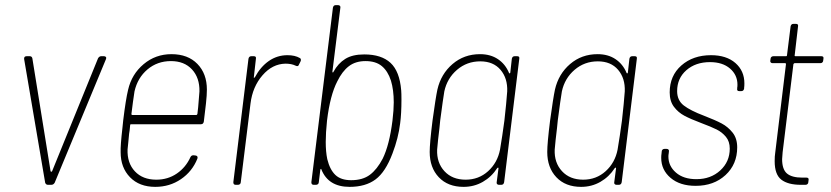

<svg xmlns="http://www.w3.org/2000/svg" viewBox="-20 -720 3237 748"><path d="M156 -8 74 -490V-492Q74 -501 84 -501H96Q104 -501 106 -493L177 -53Q178 -51 180 -51Q182 -51 183 -53L362 -493Q367 -501 374 -501H385Q390 -501 392.5 -498Q395 -495 393 -490L193 -8Q188 0 180 0H167Q159 0 156 -8Z M722 -108Q726 -116 735 -115L743 -114Q752 -112 749 -102Q729 -52 685 -22Q641 8 585 8Q523 8 486.5 -29.5Q450 -67 450 -127Q449 -153 457 -222L460 -251Q470 -333 479 -370Q493 -431 539.5 -470Q586 -509 648 -509Q712 -509 749 -471Q786 -433 786 -371Q786 -350 782.5 -317.5Q779 -285 774 -246Q772 -236 763 -236H491Q487 -236 487 -232Q485 -208 483 -199Q482 -183 480 -167.5Q478 -152 477 -138Q475 -85 505.5 -52.5Q536 -20 589 -20Q634 -20 669 -44Q704 -68 722 -108ZM504 -364 498 -323 492 -276Q492 -272 496 -272H744Q748 -272 749 -276L752 -302L757 -364Q758 -417 728 -449.5Q698 -482 646 -482Q593 -482 554.5 -449.5Q516 -417 504 -364Z M1148 -494Q1151 -493 1152 -489Q1153 -485 1151 -481L1145 -469Q1142 -459 1132 -464Q1116 -472 1092 -472Q1041 -471 1002.5 -426.5Q964 -382 956 -317L918 -10Q918 -6 915 -3Q912 0 907 0H898Q889 0 889 -10L948 -491Q950 -501 959 -501H969Q979 -501 977 -491L969 -420Q968 -417 969.5 -417Q971 -417 973 -419Q995 -460 1027.5 -482.5Q1060 -505 1100 -505Q1129 -505 1148 -494Z M1544 -332Q1544 -278 1539 -240Q1532 -182 1509 -122Q1482 -50 1443 -21Q1404 8 1342 8Q1259 8 1232 -60Q1232 -62 1230.5 -62Q1229 -62 1228 -59L1222 -10Q1222 -6 1219 -3Q1216 0 1211 0H1202Q1193 0 1193 -10L1277 -690Q1279 -700 1288 -700H1297Q1302 -700 1304.5 -697Q1307 -694 1306 -690L1275 -441Q1275 -438 1276.5 -437.5Q1278 -437 1279 -440Q1297 -473 1325 -490.5Q1353 -508 1399 -508Q1466 -508 1501.5 -475Q1537 -442 1543 -368Q1544 -357 1544 -332ZM1509 -250Q1514 -292 1514 -321Q1514 -370 1503 -406Q1491 -443 1467.5 -462.5Q1444 -482 1404 -482Q1365 -482 1339 -462Q1313 -442 1294 -403Q1266 -349 1254 -250Q1249 -202 1249 -167Q1249 -129 1255 -100Q1265 -59 1286.5 -38.5Q1308 -18 1348 -18Q1393 -18 1421 -39Q1449 -60 1471 -102Q1497 -155 1509 -250Z M1985 -501H1995Q2005 -501 2003 -491L1944 -10Q1942 0 1933 0H1924Q1919 0 1916.5 -3Q1914 -6 1915 -10L1922 -64Q1922 -67 1920.5 -67Q1919 -67 1917 -65Q1895 -31 1861 -11.5Q1827 8 1786 8Q1725 8 1689.5 -29.5Q1654 -67 1654 -128Q1654 -162 1665 -250Q1677 -338 1684 -371Q1698 -432 1743 -470.5Q1788 -509 1850 -509Q1891 -509 1920 -489.5Q1949 -470 1963 -436Q1964 -434 1965.5 -434Q1967 -434 1968 -437L1974 -491Q1976 -501 1985 -501ZM1945 -250Q1953 -321 1956 -364Q1958 -415 1930 -448Q1902 -481 1851 -481Q1799 -481 1760.5 -448Q1722 -415 1711 -364Q1706 -335 1695 -251L1692 -221Q1686 -173 1683 -137Q1681 -86 1711.5 -53Q1742 -20 1794 -20Q1845 -20 1881.5 -53Q1918 -86 1928 -137Q1937 -190 1945 -250Z M2443 -501H2453Q2463 -501 2461 -491L2402 -10Q2400 0 2391 0H2382Q2377 0 2374.5 -3Q2372 -6 2373 -10L2380 -64Q2380 -67 2378.5 -67Q2377 -67 2375 -65Q2353 -31 2319 -11.5Q2285 8 2244 8Q2183 8 2147.5 -29.5Q2112 -67 2112 -128Q2112 -162 2123 -250Q2135 -338 2142 -371Q2156 -432 2201 -470.5Q2246 -509 2308 -509Q2349 -509 2378 -489.5Q2407 -470 2421 -436Q2422 -434 2423.5 -434Q2425 -434 2426 -437L2432 -491Q2434 -501 2443 -501ZM2403 -250Q2411 -321 2414 -364Q2416 -415 2388 -448Q2360 -481 2309 -481Q2257 -481 2218.5 -448Q2180 -415 2169 -364Q2164 -335 2153 -251L2150 -221Q2144 -173 2141 -137Q2139 -86 2169.5 -53Q2200 -20 2252 -20Q2303 -20 2339.5 -53Q2376 -86 2386 -137Q2395 -190 2403 -250Z M2556 -105Q2556 -115 2557 -120L2558 -130Q2558 -134 2561 -137Q2564 -140 2569 -140H2577Q2582 -140 2584.5 -137Q2587 -134 2586 -130L2585 -121Q2584 -117 2584 -110Q2584 -73 2613.5 -47.5Q2643 -22 2693 -22Q2749 -22 2786 -56Q2823 -90 2823 -141Q2823 -169 2808 -187Q2793 -205 2772 -215.5Q2751 -226 2711 -241Q2671 -256 2646.5 -269Q2622 -282 2605.5 -304Q2589 -326 2589 -360Q2589 -425 2634.5 -465Q2680 -505 2750 -505Q2810 -505 2845 -474.5Q2880 -444 2880 -395Q2880 -384 2879 -378V-375Q2877 -365 2868 -365H2860Q2850 -365 2852 -375V-378Q2853 -382 2853 -390Q2853 -428 2824 -453Q2795 -478 2746 -478Q2690 -478 2654 -446.5Q2618 -415 2618 -365Q2618 -329 2644 -309Q2670 -289 2723 -269Q2767 -252 2791.5 -239Q2816 -226 2834 -203.5Q2852 -181 2852 -146Q2852 -80 2806.5 -38Q2761 4 2690 4Q2629 4 2592.5 -27Q2556 -58 2556 -105Z M3177 -474H3076Q3073 -474 3071 -470L3029 -127Q3027 -107 3027 -100Q3027 -60 3046 -44Q3065 -28 3106 -28H3122Q3132 -28 3130 -18L3129 -10Q3129 -6 3126 -3Q3123 0 3118 0H3100Q3050 0 3024 -20Q2998 -40 2998 -92Q2998 -112 3000 -124L3042 -470Q3042 -474 3039 -474H2989Q2985 -474 2982.5 -477Q2980 -480 2981 -484L2982 -491Q2982 -495 2985 -498Q2988 -501 2993 -501H3042Q3046 -501 3046 -505L3060 -617Q3062 -627 3071 -627H3081Q3091 -627 3089 -617L3076 -505Q3075 -504 3076 -502.5Q3077 -501 3079 -501H3180Q3190 -501 3188 -491L3187 -484Q3187 -480 3184 -477Q3181 -474 3177 -474Z"/></svg>

Font: Barlow Semi Condensed Thin
Style: Italic
Weight: 250
Width: 4
Italic angle: -7°
Designer: Jeremy Tribby
Foundry: Tribby Type
Version: Version 1.408